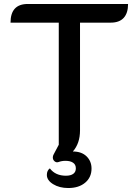

<svg xmlns="http://www.w3.org/2000/svg" viewBox="-20 -720 698 967"><path d="M216 161Q216 139 231 128Q259 165 312 165Q336 165 349 155.5Q362 146 362 128Q362 109 348 99.5Q334 90 310 90Q291 90 275 96Q264 100 255 92.5Q246 85 246 73Q246 65 250 58L276 9V-606H33Q33 -700 120 -700H625Q625 -654 603 -630Q581 -606 538 -606H383V-63Q383 2 347 43Q391 43 416 67.5Q441 92 441 129Q441 173 409 200Q377 227 324 227Q279 227 247.5 207.5Q216 188 216 161Z"/></svg>

Font: K2D Medium
Style: Regular
Weight: 500
Designer: Katatrad Aksorn Co.,Ltd.
Foundry: Cadson Demak Co.,Ltd.
Version: Version 1.000; ttfautohint (v1.6)